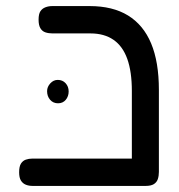

<svg xmlns="http://www.w3.org/2000/svg" viewBox="-20 -602 590 632"><path d="M459 10Q441 10 431.5 5Q422 0 418 -9.5Q414 -19 414 -29V-303Q414 -366 399 -408Q384 -450 353.5 -471Q323 -492 278 -492H153Q140 -492 129.5 -495.5Q119 -499 113 -509Q107 -519 107 -537Q107 -556 113 -565Q119 -574 129.5 -578Q140 -582 152 -582H275Q351 -582 401.5 -551Q452 -520 477.5 -459Q503 -398 503 -306V-36Q503 -23 499.5 -12.5Q496 -2 486.5 4Q477 10 459 10ZM88 10Q75 10 65 6Q55 2 49 -7.5Q43 -17 43 -35Q43 -54 49 -63.5Q55 -73 65 -76.5Q75 -80 87 -80H462L461 10ZM171 -262Q155 -262 145 -273.5Q135 -285 135 -302Q135 -316 145.5 -327.5Q156 -339 170 -339Q186 -339 196 -328Q206 -317 206 -301Q206 -285 196.5 -273.5Q187 -262 171 -262Z"/></svg>

Font: Fredoka Expanded
Style: Regular
Weight: 400
Width: 7
Designer: Ben Nathan
Foundry: Milena B. Brandão, Ben Nathan
Version: Version 2.001